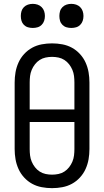

<svg xmlns="http://www.w3.org/2000/svg" viewBox="-20 -968 540 996"><path d="M250 8Q223 8 196.5 3Q170 -2 147 -14.5Q124 -27 105.5 -47Q87 -67 76 -91.5Q65 -116 60.5 -142Q56 -168 56 -195V-540Q56 -567 60.5 -593Q65 -619 76 -643.5Q87 -668 105.5 -688Q124 -708 147 -720.5Q170 -733 196.5 -738Q223 -743 250 -743Q277 -743 303.5 -738Q330 -733 353 -720.5Q376 -708 394.5 -688Q413 -668 424 -643.5Q435 -619 439.5 -593Q444 -567 444 -540V-195Q444 -168 439.5 -142Q435 -116 424 -91.5Q413 -67 394.5 -47Q376 -27 353 -14.5Q330 -2 303.5 3Q277 8 250 8ZM366 -400V-540Q366 -557 364 -573.5Q362 -590 355.5 -605.5Q349 -621 338.5 -634.5Q328 -648 314 -657Q300 -666 283.5 -669.5Q267 -673 250 -673Q233 -673 216.5 -669.5Q200 -666 186 -657Q172 -648 161.5 -634.5Q151 -621 144.5 -605.5Q138 -590 136 -573.5Q134 -557 134 -540V-400ZM250 -62Q267 -62 283.5 -65.5Q300 -69 314 -78Q328 -87 338.5 -100.5Q349 -114 355.5 -129.5Q362 -145 364 -161.5Q366 -178 366 -195V-335H134V-195Q134 -178 136 -161.5Q138 -145 144.5 -129.5Q151 -114 161.5 -100.5Q172 -87 186 -78Q200 -69 216.5 -65.5Q233 -62 250 -62ZM350 -823Q337 -823 325 -826.5Q313 -830 304 -839Q295 -848 291.5 -860Q288 -872 288 -885Q288 -898 291.5 -910Q295 -922 304 -931Q313 -940 325 -944Q337 -948 350 -948Q363 -948 375 -944Q387 -940 396 -931Q405 -922 409 -910Q413 -898 413 -885Q413 -872 409 -860Q405 -848 396 -839Q387 -830 375 -826.5Q363 -823 350 -823ZM150 -823Q137 -823 125 -826.5Q113 -830 104 -839Q95 -848 91.5 -860Q88 -872 88 -885Q88 -898 91.5 -910Q95 -922 104 -931Q113 -940 125 -944Q137 -948 150 -948Q163 -948 175 -944Q187 -940 196 -931Q205 -922 209 -910Q213 -898 213 -885Q213 -872 209 -860Q205 -848 196 -839Q187 -830 175 -826.5Q163 -823 150 -823Z"/></svg>

Font: Iosevka www.saffi
Style: Regular
Weight: 400
Monospace: yes
Designer: Belleve Invis
Foundry: Belleve Invis
Version: Version 22.0.2; ttfautohint (v1.8.3)